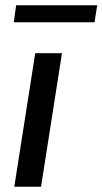

<svg xmlns="http://www.w3.org/2000/svg" viewBox="-20 -705 387 725"><path d="M34 0 113 -504H214L135 0ZM32 -621 41 -685H347L337 -621Z"/></svg>

Font: Mulish SemiBold
Style: Italic
Weight: 600
Italic angle: -9°
Designer: Vernon Adams
Foundry: Vernon Adams
Version: Version 3.603; ttfautohint (v1.8.3)